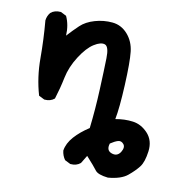

<svg xmlns="http://www.w3.org/2000/svg" viewBox="-65 -471 630 652"><g transform="rotate(10 250.0 -144.5)"><path d="M348.6 119.1Q313.5 115.2 304.2 102.5Q294.9 89.8 266.6 58.6L250 85.9Q236.3 97.7 214.8 95.7L195.3 85.9Q185.5 72.3 183.6 54.7Q187.5 29.3 208 6.3Q228.5 -16.6 258.8 -36.1Q266.6 -102.5 269.5 -170.9Q272.5 -239.3 273.4 -279.3Q274.4 -319.3 260.3 -324.7Q246.1 -330.1 222.7 -315.4Q199.2 -300.8 175.8 -264.2Q152.3 -227.5 144.5 -189.5Q136.7 -151.4 125 -114.3Q111.3 -102.5 89.8 -104.5L70.3 -114.3Q52.7 -174.8 52.7 -240.2Q52.7 -305.7 46.9 -370.1Q48.8 -385.7 58.6 -397.5Q72.3 -409.2 93.8 -407.2L113.3 -397.5Q127 -368.2 125 -331.1Q144.5 -352.5 163.1 -370.1Q181.6 -387.7 211.9 -396.5Q242.2 -405.3 272.9 -402.3Q303.7 -399.4 325.2 -375Q346.7 -350.6 350.6 -315.4Q354.5 -280.3 350.6 -200.2Q346.7 -120.1 338.9 -81.1Q370.1 -86.9 399.4 -83Q428.7 -79.1 451.2 -54.7Q473.6 -30.3 468.8 7.3Q463.9 44.9 450.7 62Q437.5 79.1 415.5 97.2Q393.6 115.2 348.6 119.1ZM377.9 25.4Q388.7 7.8 380.4 -2.4Q372.1 -12.7 360.8 -9.3Q349.6 -5.9 335 3.9Q327.1 28.3 346.7 35.6Q366.2 43 377.9 25.4Z"/></g></svg>

Font: JasonHandwriting1
Style: Regular
Weight: 400
Version: Version 1.48.20